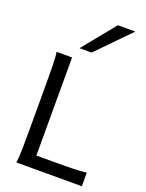

<svg xmlns="http://www.w3.org/2000/svg" viewBox="-179 -1077 885 1163"><g transform="rotate(20 263.5 -495.5)"><path d="M287.6 -80.6Q323.7 -80.6 356 -80.8Q388.2 -81.1 415.5 -81.8Q442.9 -82.5 464.4 -84Q485.8 -85.4 500.5 -87.9V0H78.1Q83.5 -29.3 84.5 -84.7Q85.4 -140.1 85.4 -212.4V-500.5Q85.4 -572.8 84.5 -628.2Q83.5 -683.6 78.1 -712.9H178.2V-80.6ZM484.4 -991.2 279.3 -781.2H201.2L372.1 -991.2Z"/></g></svg>

Font: Andika New Basic
Style: Regular
Weight: 400
Designer: Victor Gaultney, Annie Olsen, Julie Remington, Don Collingsworth, Eric Hays
Foundry: SIL International
Version: Version 5.500; ttfautohint (v1.8.3)